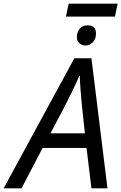

<svg xmlns="http://www.w3.org/2000/svg" viewBox="-77 -1034 666 1054"><path d="M285 -943 300 -1014H569L554 -943ZM393 -784Q373 -784 359 -796.5Q345 -809 345 -831Q345 -857 360.5 -876Q376 -895 404 -895Q450 -895 450 -850Q450 -819 432 -801.5Q414 -784 393 -784ZM-57 0 331 -714H425L513 0H425L398 -222H157L41 0ZM200 -302H389L373 -452Q369 -490 365.5 -536Q362 -582 361 -617H358Q342 -579 321 -535.5Q300 -492 277 -448Z"/></svg>

Font: Noto Sans
Style: Italic
Weight: 400
Italic angle: -12°
Designer: Monotype Design Team
Foundry: Monotype Imaging Inc.
Version: Version 2.013; ttfautohint (v1.8.4.7-5d5b)